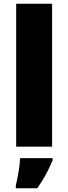

<svg xmlns="http://www.w3.org/2000/svg" viewBox="-20 -780 363 1021"><path d="M257 0H66V-760H257ZM260 72Q243 112 225 146Q207 180 178 221H64V207Q72 175 79 132Q86 89 87 61H260Z"/></svg>

Font: Noto Sans Gujarati UI Black
Style: Regular
Weight: 900
Designer: Jelle Bosma - Monotype Design Team, Universal Thirst
Foundry: Monotype Imaging Inc.
Version: Version 2.106; ttfautohint (v1.8.4.7-5d5b)